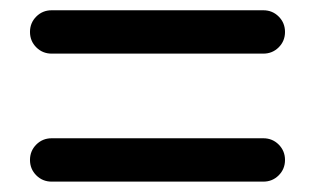

<svg xmlns="http://www.w3.org/2000/svg" viewBox="-20 -557 609 372"><path d="M80.1 -453.1Q62.5 -453.1 50.3 -465.3Q38.1 -477.5 38.1 -495.1Q38.1 -512.7 50.3 -524.9Q62.5 -537.1 80.1 -537.1H490.2Q507.8 -537.1 520 -524.9Q532.2 -512.7 532.2 -495.1Q532.2 -477.5 520 -465.3Q507.8 -453.1 490.2 -453.1ZM80.1 -205.1Q62.5 -205.1 50.3 -217.3Q38.1 -229.5 38.1 -247.1Q38.1 -264.6 50.3 -276.9Q62.5 -289.1 80.1 -289.1H490.2Q507.8 -289.1 520 -276.9Q532.2 -264.6 532.2 -247.1Q532.2 -229.5 520 -217.3Q507.8 -205.1 490.2 -205.1Z"/></svg>

Font: Gen Jyuu Gothic P Medium
Style: Regular
Weight: 500
Designer: [Source Han Sans]
Ryoko NISHIZUKA  (kana & ideographs); Paul D. Hunt (Latin, Greek & Cyrillic); Wenlong ZHANG  (bopomofo
Version: Version 1.002.20150607